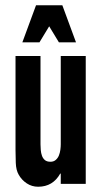

<svg xmlns="http://www.w3.org/2000/svg" viewBox="-20 -699 373 730"><path d="M211 -39H209Q181 11 125 11Q101 11 81.5 -2Q62 -15 51 -35Q41 -52 40 -80Q39 -108 39 -128V-486H134V-150Q134 -140 135 -128.5Q136 -117 139.5 -107Q143 -97 150.5 -90.5Q158 -84 172 -84Q184 -84 192 -91Q200 -98 204 -108Q208 -118 209.5 -129.5Q211 -141 211 -150V-486H306V0H211ZM117 -679H217L269 -538H204L167 -599L130 -538H65Z"/></svg>

Font: Osterbar
Style: Regular
Weight: 500
Width: 3
Designer: Peter Wiegel, Basierend auf Erbar schmal-halbfette Grotesk v. Jacob Erbar
Foundry: Peter Wiegel
Version: Version 1.0